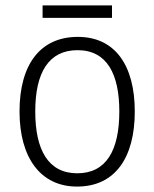

<svg xmlns="http://www.w3.org/2000/svg" viewBox="-20 -678 569 708"><path d="M393 -658H137V-612H393ZM477 -267C477 -436 405 -542 267 -542C129 -542 52 -441 52 -267C52 -96 130 10 264 10C404 10 477 -96 477 -267ZM110 -267C110 -411 160 -493 266 -493C375 -493 420 -404 420 -267C420 -124 372 -39 265 -39C158 -39 110 -125 110 -267Z"/></svg>

Font: Noto Sans Ethiopic SemiCondensed Light
Style: Regular
Weight: 300
Width: 4
Designer: Monotype Design Team
Foundry: Monotype Imaging Inc.
Version: Version 2.102